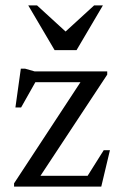

<svg xmlns="http://www.w3.org/2000/svg" viewBox="-20 -690 448 710"><path d="M32 0V-12L290 -405L313 -386H75.5L126 -413L58 -292.5H37L57 -436H73L108 -426H376.5V-414L116.5 -20L100.5 -40H315.5L289 -16L363.5 -134.5H386.5L354.5 0ZM229 -567.5H216L328 -670H360.5L263 -504.5H182L84.5 -670H117Z"/></svg>

Font: Newsreader 16pt
Style: Regular
Weight: 400
Designer: Hugues Gentile
Foundry: Production Type
Version: Version 1.003